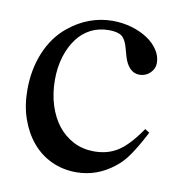

<svg xmlns="http://www.w3.org/2000/svg" viewBox="-65 -578 625 650"><g transform="rotate(10 247.5 -253.0)"><path d="M459 -164.1Q445.3 -137.7 434.1 -118.7Q422.9 -99.6 412.6 -84.5Q402.3 -69.3 391.6 -57.6Q380.9 -45.9 368.2 -36.1Q309.6 10.7 238.3 10.7Q192.4 10.7 153.3 -7.3Q114.3 -25.4 86.4 -58.6Q58.6 -91.8 43 -136.7Q27.3 -181.6 27.3 -236.3Q27.3 -305.7 51.3 -363.8Q75.2 -421.9 120.1 -459Q154.3 -487.3 192.9 -501.5Q231.4 -515.6 271.5 -515.6Q306.6 -515.6 337.9 -506.3Q369.1 -497.1 392.6 -481.4Q416 -465.8 429.7 -444.8Q443.4 -423.8 443.4 -400.4Q443.4 -380.9 428.2 -366.2Q413.1 -351.6 391.6 -351.6Q372.1 -351.6 358.4 -366.2Q344.7 -380.9 337.9 -405.3L331.1 -429.7Q323.2 -460.9 309.1 -471.7Q294.9 -482.4 264.6 -482.4Q230.5 -482.4 202.6 -468.3Q174.8 -454.1 155.3 -427.7Q135.7 -401.4 124.5 -365.2Q113.3 -329.1 113.3 -285.2Q113.3 -238.3 126 -198.2Q138.7 -158.2 161.1 -129.9Q183.6 -101.6 215.3 -85.4Q247.1 -69.3 285.2 -69.3Q333 -69.3 368.2 -92.3Q403.3 -115.2 443.4 -173.8Z"/></g></svg>

Font: Jomolhari
Style: Regular
Weight: 400
Designer: Christopher J. Fynn
Foundry: Christopher  J.  Fynn (Karma Drubgy¸ Tenzin).
Version: Version 1.000